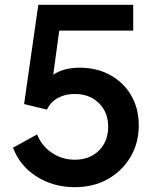

<svg xmlns="http://www.w3.org/2000/svg" viewBox="-20 -765 644 797"><path d="M291 12Q201 12 131.5 -32.5Q62 -77 34 -152L134 -207Q153 -159 195.5 -130.5Q238 -102 291 -102Q352 -102 390.5 -140Q429 -178 429 -239Q429 -299 390.5 -337Q352 -375 290 -375Q251 -375 220.5 -358.5Q190 -342 175 -310L80 -333L139 -745H533V-638H226L201 -455Q245 -484 310 -484Q382 -484 437.5 -453.5Q493 -423 524.5 -369Q556 -315 556 -245Q556 -171 521.5 -113Q487 -55 427.5 -21.5Q368 12 291 12Z"/></svg>

Font: Plus Jakarta Display Medium
Style: Regular
Weight: 500
Designer: Gumpita Rahayu
Foundry: Tokotype Studio
Version: Version 1.000